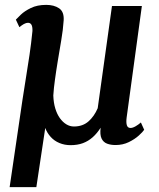

<svg xmlns="http://www.w3.org/2000/svg" viewBox="-20 -585 650 787"><path d="M129 182H19.5L72 -175Q79 -221.5 86.5 -267.2Q94 -313 101 -360.2Q108 -407.5 113 -458Q113.5 -476 108.8 -483.8Q104 -491.5 95.5 -491.5Q86.5 -491.5 77.8 -486.5Q69 -481.5 59.5 -473.5L45 -504.5Q50.5 -510.5 65.5 -525Q80.5 -539.5 106.5 -552.2Q132.5 -565 169.5 -565Q201.5 -565 222.2 -551Q243 -537 241 -502Q238.5 -463 231 -419.5Q223.5 -376 216.5 -333Q213 -311.5 210.2 -293Q207.5 -274.5 205.2 -258Q203 -241.5 201.2 -225.8Q199.5 -210 198.5 -193.5Q199.5 -164 206.5 -140.8Q213.5 -117.5 225.2 -101Q237 -84.5 251.8 -75.5Q266.5 -66.5 283 -66.5Q319 -66.5 342.8 -87.5Q366.5 -108.5 380.5 -141.5L439 -560.5H561.5L499 -102.5Q496.5 -82.5 500 -71.5Q503.5 -60.5 515 -60.5Q524 -60.5 536 -67.5Q548 -74.5 557.5 -83L571 -53Q565.5 -44.5 549 -29.5Q532.5 -14.5 508 -2.5Q483.5 9.5 453.5 9.5Q434 9.5 418.8 3.8Q403.5 -2 396.2 -17.5Q389 -33 392.5 -61.5Q378 -38.5 360 -22.5Q342 -6.5 319.8 1.8Q297.5 10 269.5 10Q244.5 10 223.5 1.2Q202.5 -7.5 187.8 -23.8Q173 -40 165.5 -60.5Z"/></svg>

Font: Merriweather 20pt SemiBold
Style: Italic
Weight: 600
Italic angle: -7.8°
Version: Version 2.101